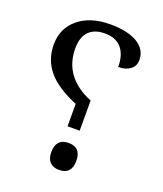

<svg xmlns="http://www.w3.org/2000/svg" viewBox="-136 -813 771 909"><g transform="rotate(20 250.0 -358.5)"><path d="M236.8 -314Q135.7 -355.5 89.4 -411.1Q43 -466.8 43 -543Q43 -625.5 103.3 -674.8Q163.6 -724.1 262.2 -724.1Q350.6 -724.1 399.9 -694.6Q449.2 -665 449.2 -611.8Q449.2 -581.5 426.5 -564.2Q403.8 -546.9 366.2 -546.9Q366.2 -608.4 337.4 -641.6Q308.6 -674.8 253.9 -674.8Q201.2 -674.8 173.1 -646.2Q145 -617.7 145 -560.1Q145 -487.8 183.8 -435.5Q222.7 -383.3 297.9 -353V-201.2H236.8ZM332 -61Q332 6.8 269 6.8Q238.3 6.8 222.2 -10.5Q206.1 -27.8 206.1 -61Q206.1 -93.8 221.9 -111.3Q237.8 -128.9 269 -128.9Q332 -128.9 332 -61Z"/></g></svg>

Font: Droid Persian Naskh
Style: Regular
Weight: 400
Designer: Pascal Zoghbi
Foundry: Ascender Corporation
Version: Version 1.00